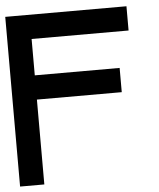

<svg xmlns="http://www.w3.org/2000/svg" viewBox="-51 -744 652 789"><g transform="rotate(-5 275.0 -350.0)"><path d="M0 0H100V-350H450V-450H100V-600H500V-700H0Z"/></g></svg>

Font: Analogue OS
Style: Regular
Weight: 400
Designer: AbFarid
Version: Version 1.000